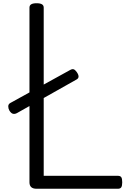

<svg xmlns="http://www.w3.org/2000/svg" viewBox="-20 -1166 806 1186"><path d="M206 0Q162 0 162 -40V-1119Q162 -1133 173 -1139.5Q184 -1146 206 -1146Q228 -1146 239 -1139.5Q250 -1133 250 -1119V-80H708Q723 -80 729 -71.5Q735 -63 735 -40Q735 -18 729 -9Q723 0 708 0ZM84 -467Q70 -460 59 -463.5Q48 -467 38 -483Q31 -495 31 -509Q31 -523 44 -530L412 -733Q426 -741 435 -738Q444 -735 454 -721Q477 -688 453 -675Z"/></svg>

Font: Playwrite BR
Style: Regular
Weight: 400
Designer: Veronika Burian, José Scaglione
Foundry: TypeTogether
Version: Version 1.002